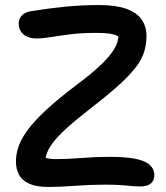

<svg xmlns="http://www.w3.org/2000/svg" viewBox="-20 -730 658 759"><path d="M170 9Q123 9 95 -4Q67 -17 55 -39.5Q43 -62 43 -92Q43 -120 53 -150Q63 -180 88.5 -215Q114 -250 161 -294Q208 -338 281 -393Q336 -434 369.5 -465Q403 -496 421 -520.5Q439 -545 444.5 -565.5Q450 -586 447 -607L468 -574Q457 -582 445 -588Q433 -594 413.5 -597Q394 -600 361 -600Q303 -600 259 -594.5Q215 -589 182 -583.5Q149 -578 123 -578Q104 -578 88.5 -584.5Q73 -591 63.5 -604Q54 -617 54 -637Q54 -656 66.5 -669Q79 -682 104 -686Q172 -697 237 -703.5Q302 -710 373 -710Q437 -710 478.5 -695.5Q520 -681 539.5 -653.5Q559 -626 559 -587Q559 -555 550 -525.5Q541 -496 518 -465.5Q495 -435 453 -396.5Q411 -358 345 -307Q283 -259 245.5 -225Q208 -191 188.5 -165Q169 -139 163 -117Q157 -95 159 -70L126 -126Q140 -114 156.5 -107.5Q173 -101 201 -101Q249 -101 302.5 -105.5Q356 -110 414 -110Q475 -110 514 -102.5Q553 -95 571.5 -78.5Q590 -62 590 -37Q590 -16 576 -4.5Q562 7 536 7Q514 7 496.5 5Q479 3 456 1.5Q433 0 396 0Q334 0 277 4.5Q220 9 170 9Z"/></svg>

Font: Shantell Sans Medium
Style: Regular
Weight: 500
Designer: Stephen Nixon, Anya Danilova, Shantell Martin
Foundry: Arrow Type
Version: Version 1.011;[c5ecc13dd]